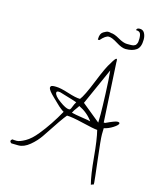

<svg xmlns="http://www.w3.org/2000/svg" viewBox="-154 -1082 997 1279"><g transform="rotate(15 345.0 -442.5)"><path d="M617.2 95.7Q607.4 95.7 600.6 101.6Q584 39.1 573.2 -81.1Q562.5 -201.2 546.9 -262.7Q519.5 -264.6 440.9 -283.7Q362.3 -302.7 328.1 -302.7Q303.7 -275.4 210.9 -133.8Q183.6 -92.8 144 -60.1Q104.5 -27.3 66.4 -27.3Q65.4 -27.3 64.5 -27.3L17.6 -28.3Q7.8 -34.2 7.8 -42Q7.8 -49.8 17.6 -55.7Q27.3 -53.7 47.4 -53.7Q67.4 -53.7 105 -74.7Q142.6 -95.7 181.6 -144.5Q245.1 -222.7 299.8 -321.3Q295.9 -322.3 281.2 -333.5Q266.6 -344.7 263.2 -348.1Q259.8 -351.6 242.2 -368.2Q224.6 -384.8 210.9 -398.4Q173.8 -433.6 169.9 -451.2Q169.9 -463.9 178.2 -466.8Q186.5 -469.7 196.3 -469.7H208Q238.3 -469.7 295.9 -451.2Q353.5 -432.6 382.8 -432.6Q406.2 -460.9 450.7 -571.8Q495.1 -682.6 516.6 -711.9Q540 -753.9 548.8 -753.9Q553.7 -753.9 553.7 -740.2V-729.5L576.2 -321.3H585.9Q647.5 -350.6 663.1 -350.6Q678.7 -350.6 678.7 -342.8Q678.7 -331.1 647.5 -311Q616.2 -291 585.9 -285.2Q585 -275.4 585 -241.7Q585 -208 601.6 -70.3Q618.2 67.4 618.7 81.5Q619.1 95.7 617.2 95.7ZM354.5 -330.1Q380.9 -323.2 427.7 -316.4Q474.6 -309.6 487.3 -305.7Q450.2 -357.4 390.6 -385.7Q389.6 -383.8 380.9 -371.1Q362.3 -347.7 354.5 -330.1ZM415 -414.1 541 -311.5Q542 -331.1 542 -371.6Q542 -412.1 538.1 -512.7Q534.2 -613.3 528.3 -668ZM244.1 -441.4Q238.3 -442.4 233.4 -442.4Q218.8 -442.4 218.8 -432.6Q218.8 -411.1 263.2 -378.9Q307.6 -346.7 328.1 -346.7Q333 -346.7 336.9 -348.6Q342.8 -355.5 348.6 -372.1Q354.5 -388.7 364.3 -404.3Q356.4 -408.2 244.1 -441.4ZM406.2 -844.7H395.5Q395.5 -847.7 395.5 -850.6Q395.5 -886.7 416.5 -899.9Q437.5 -913.1 449.2 -913.1Q460.9 -913.1 468.8 -910.2Q491.2 -910.2 528.3 -888.7Q565.4 -867.2 589.8 -867.2Q601.6 -867.2 609.4 -867.2Q617.2 -867.2 625 -867.7Q632.8 -868.2 635.3 -869.6Q637.7 -871.1 643.6 -873.5Q649.4 -876 651.4 -879.9Q653.3 -883.8 656.2 -888.7Q661.1 -896.5 661.1 -922.4Q661.1 -948.2 653.8 -960Q646.5 -971.7 625 -971.7Q625 -987.3 647 -987.3Q668.9 -987.3 679.7 -968.8Q690.4 -950.2 690.4 -923.8Q690.4 -871.1 663.6 -851.6Q636.7 -832 589.8 -832Q563.5 -832 523.4 -857.4Q483.4 -882.8 461.4 -882.8Q439.5 -882.8 406.2 -844.7Z"/></g></svg>

Font: Dawning of a New Day
Style: Regular
Weight: 400
Designer: Kimberly Geswein
Foundry: Kimberly Geswein
Version: Version 1.002 2010